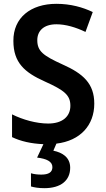

<svg xmlns="http://www.w3.org/2000/svg" viewBox="-20 -744 552 1004"><path d="M347 133C347 80 308 54 259 44L275 7C401 -8 473 -90 473 -202C473 -307 415 -359 307 -407C206 -453 175 -476 175 -534C175 -582 208 -617 275 -617C324 -617 377 -601 427 -577L465 -681C413 -706 349 -724 275 -724C140 -724 49 -651 50 -530C50 -416 109 -365 214 -318C316 -272 348 -247 348 -191C348 -136 308 -98 232 -98C170 -98 99 -118 43 -146V-27C89 -5 142 7 207 10L174 80C223 86 254 100 254 130C254 157 234 169 196 169C177 169 158 167 142 162V231C158 236 183 240 212 240C298 240 347 200 347 133Z"/></svg>

Font: Noto Sans Thai Looped SemiCondensed SemiBold
Style: Regular
Weight: 600
Width: 4
Designer: Sasikarn Vongin, Ben Mitchell
Foundry: The Fontpad Ltd
Version: Version 1.001